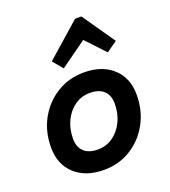

<svg xmlns="http://www.w3.org/2000/svg" viewBox="-140 -861 860 974"><g transform="rotate(-20 290.0 -373.5)"><path d="M255 12Q157 12 98.5 -41.5Q40 -95 40 -186Q40 -272 77.5 -340Q115 -408 180 -448Q245 -488 326 -488Q424 -488 482 -434.5Q540 -381 540 -291Q540 -205 502.5 -136.5Q465 -68 400.5 -28Q336 12 255 12ZM261 -96Q306 -96 342 -121Q378 -146 399 -189.5Q420 -233 420 -286Q420 -331 394 -355.5Q368 -380 319 -380Q274 -380 238 -355Q202 -330 181 -287Q160 -244 160 -190Q160 -145 186 -120.5Q212 -96 261 -96ZM238 -542 193 -596 378 -759H412L534 -583L476 -542L380 -644Z"/></g></svg>

Font: Sometype Mono
Style: Bold Italic
Weight: 700
Italic angle: -12°
Monospace: yes
Designer: Ryoichi Tsunekawa
Foundry: Dharma Type
Version: Version 1.000; ttfautohint (v1.8.3)